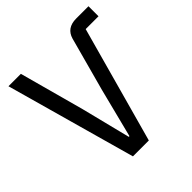

<svg xmlns="http://www.w3.org/2000/svg" viewBox="-187 -836 974 974"><g transform="rotate(-45 300.0 -349.0)"><path d="M330 0 503 -626H595V-698H507C460 -698 433 -677 422 -640L343 -349L276 -85H271L205 -349L110 -698H21L216 0Z"/></g></svg>

Font: IBM Plex Mono
Style: Regular
Weight: 400
Monospace: yes
Designer: Mike Abbink, Paul van der Laan, Pieter van Rosmalen
Foundry: Bold Monday
Version: Version 2.004